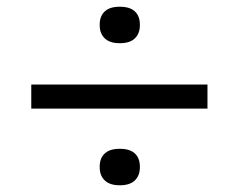

<svg xmlns="http://www.w3.org/2000/svg" viewBox="-20 -591 710 571"><path d="M73 -268V-339.5H597V-268ZM336 -40Q306.5 -40 291.5 -54.5Q276.5 -69 276.5 -93.5V-95.5Q276.5 -120.5 291.5 -134.5Q306.5 -148.5 336 -148.5Q366.5 -148.5 381.2 -134.5Q396 -120.5 396 -95.5V-93.5Q396 -69 381.2 -54.5Q366.5 -40 336 -40ZM336 -462.5Q306.5 -462.5 291.5 -477Q276.5 -491.5 276.5 -516V-518Q276.5 -543 291.5 -557Q306.5 -571 336 -571Q366.5 -571 381.2 -557Q396 -543 396 -518V-516Q396 -491.5 381.2 -477Q366.5 -462.5 336 -462.5Z"/></svg>

Font: Anek Latin Expanded
Style: Regular
Weight: 400
Width: 7
Designer: Yesha Goshar
Foundry: Ek Type
Version: Version 1.003